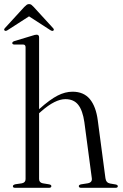

<svg xmlns="http://www.w3.org/2000/svg" viewBox="-25 -896 586 916"><path d="M161.5 -718V-375L162.5 -376Q213.5 -421.5 249.8 -440Q286 -458.5 321 -458.5Q374.5 -458.5 403.8 -423Q433 -387.5 441.5 -321.5L478 -46Q481 -24 500 -20.5L526.5 -16Q537 -14 537 -7.5Q537 0 526 0H362.5Q351 0 351 -8Q351 -14 361.5 -16.5L393.5 -21.5Q416 -25.5 413 -46L377.5 -313Q369.5 -369 348.2 -396Q327 -423 287 -423Q238 -423 172 -365L161.5 -356V-42Q161.5 -25 179 -21.5L209.5 -16.5Q220 -14.5 220 -8Q220 0 208.5 0H47Q36.5 0 36.5 -7.5Q36.5 -14 48.5 -17L79.5 -21.5Q97 -25 97 -41.5V-670.5Q97 -683 86 -683.5H42.5Q33.5 -684.5 33.5 -690.5Q33.5 -696.5 43.5 -700L128 -725.5Q142.5 -730.5 149.5 -730.5Q161.5 -730.5 161.5 -718ZM229.5 -750Q224.5 -746.5 215.5 -752L113.5 -818L11 -752Q2.5 -746.5 -2.5 -750Q-8.5 -754.5 -1.5 -762L90.5 -862.5Q97 -869 102 -872.8Q107 -876.5 113.5 -876.5Q120.5 -876.5 125.2 -872.8Q130 -869 136 -862.5L228 -762Q235 -754.5 229.5 -750Z"/></svg>

Font: Fraunces 72pt S000 Light
Style: Regular
Weight: 300
Version: Version 1.000; ttfautohint (v1.8.3)